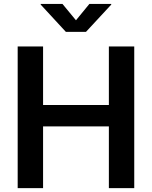

<svg xmlns="http://www.w3.org/2000/svg" viewBox="-20 -966 780 986"><path d="M70.8 0V-727.5H201.2V-426.8H539.1V-727.5H669.4V0H539.1V-316.9H201.2V0ZM300.8 -945.8 370.1 -861.8 439 -945.8H551.3V-942.4L421.4 -802.2H318.4L189 -942.4V-945.8Z"/></svg>

Font: Inter 17pt SemiBold
Style: Regular
Weight: 600
Version: Version 4.001;git-66647c0bb